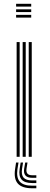

<svg xmlns="http://www.w3.org/2000/svg" viewBox="-20 -820 261 1004"><path d="M64.2 -785.5V-800H143.2V-785.5ZM64.2 -728V-742.2H143.2V-728ZM64.2 -756.8V-771.2H143.2V-756.8ZM130.2 0V-600H146V0ZM67 0V-600H82.8V0ZM98.5 0V-600H114.5V0ZM76.8 30 71.2 64.8Q65 108.8 83.6 129.9Q102.2 151 148.5 151H170V164.5H148.5Q95.2 164.5 73.4 140Q51.5 115.5 58.8 64.8L64 30ZM123.8 30 118.8 61.2Q116 78.8 123.2 87.6Q130.5 96.5 148.5 96.5H170V109.8H148.5Q123.2 109.8 112.9 97.5Q102.5 85.2 106.5 61.2L111.8 30ZM100.5 30 95.2 63Q90.5 94 103.2 108.8Q116 123.5 148.5 123.5H170V137.2H148.5Q109 137.2 92.9 118.8Q76.8 100.2 82.8 63L88 30Z"/></svg>

Font: Big Shoulders Inline Text Thin
Style: Regular
Weight: 400
Version: Version 2.002